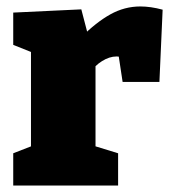

<svg xmlns="http://www.w3.org/2000/svg" viewBox="-20 -575 538 595"><path d="M21 0V-100L93 -128L76 -100V-437L96 -406L21 -436V-536L232 -546L256 -454L231 -459Q278 -506 322 -530.5Q366 -555 415 -555Q447 -555 484 -545L474 -321H360L343 -433L360 -396Q356 -398 351 -399Q346 -400 341 -400Q319 -400 296 -385.5Q273 -371 261 -351L276 -402V-100L255 -128L346 -100V0Z"/></svg>

Font: Bitter Thin Black
Style: Regular
Weight: 900
Version: Version 3.020